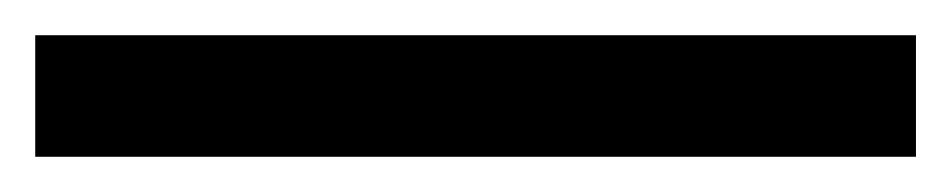

<svg xmlns="http://www.w3.org/2000/svg" viewBox="-20 67 540 109"><path d="M0 156V87H500V156Z"/></svg>

Font: Buenard
Style: Bold
Weight: 700
Foundry: FontFuror
Version: Version 1.002 2011